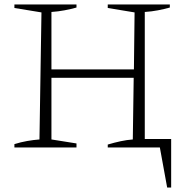

<svg xmlns="http://www.w3.org/2000/svg" viewBox="-20 -665 839 866"><path d="M45 0V-15Q74 -24 102.5 -29Q131 -34 158 -36L167 -609L45 -629V-645H325V-631Q300 -624 271 -618.5Q242 -613 212 -611V-352H584L587 -609L466 -629V-645H746V-631Q721 -624 692.5 -618.5Q664 -613 633 -611V-38H752V181H734L701 0H466V-13Q496 -22 524 -28Q552 -34 579 -36L583 -314H212V-36L325 -18V0Z"/></svg>

Font: Piazzolla SC ExtraLight
Style: Regular
Weight: 200
Designer: Juan Pablo del Peral
Foundry: Huerta Tipografica
Version: Version 1.330